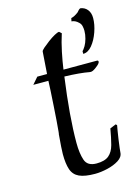

<svg xmlns="http://www.w3.org/2000/svg" viewBox="-110 -765 601 836"><g transform="rotate(-15 190.0 -346.5)"><path d="M213 10Q167 10 142 -1.5Q117 -13 108 -39.5Q99 -66 99 -109Q99 -131 105 -201Q105 -193 106.5 -209.5Q108 -226 110.5 -257Q113 -288 115 -323.5Q117 -359 119 -389.5Q121 -420 121 -434H53L79 -464H123L130 -563Q130 -568 141.5 -578Q153 -588 169 -600Q185 -612 199.5 -620Q214 -628 221 -628L231 -619Q219 -582 210.5 -541Q202 -500 197 -464H348Q354 -464 354 -458Q354 -450 335 -436Q316 -421 305 -424Q284 -428 256 -430.5Q228 -433 193 -434Q169 -260 169 -141Q169 -94 179.5 -63Q190 -32 231 -32Q268 -32 286.5 -47.5Q305 -63 313 -93Q321 -123 328 -164L355 -175L360 -170Q359 -165 356 -147.5Q353 -130 350 -109Q347 -88 345 -71Q343 -54 343 -51Q342 -31 320.5 -17.5Q299 -4 269 3Q239 10 213 10ZM298 -508V-520Q300 -522 304 -527Q308 -532 312 -539Q319 -551 324 -569Q329 -587 329 -604Q329 -615 326.5 -625.5Q324 -636 316 -643Q302 -657 285 -658L288 -672Q303 -675 321 -689L329 -698Q334 -703 338 -703Q357 -700 368.5 -685.5Q380 -671 380 -648Q380 -619 368.5 -586Q357 -553 338.5 -530.5Q320 -508 298 -508Z"/></g></svg>

Font: Luxurious Roman
Style: Regular
Weight: 400
Designer: Robert E. Leuschke
Foundry: Robert E. Leuschke
Version: Version 1.010; ttfautohint (v1.8.3)